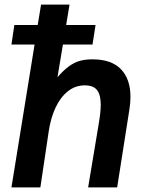

<svg xmlns="http://www.w3.org/2000/svg" viewBox="-20 -810 640 830"><path d="M129.5 -617.5H29.5L42 -702H143L157.5 -790H280.5L266 -702H393L380 -617.5H252L228.5 -476.5Q255.5 -507 278.2 -523.5Q301 -540 324.8 -546.8Q348.5 -553.5 380 -553.5Q461.5 -553.5 502.8 -510.8Q544 -468 544 -391Q544 -366 539.5 -337.5L486.5 0H361L407.5 -279Q415.5 -327 415.5 -358Q415.5 -399.5 399.8 -420.2Q384 -441 346.5 -441Q305.5 -441 273.2 -415.2Q241 -389.5 220 -344.5Q199 -299.5 190.5 -241.5L154.5 0H29.5Z"/></svg>

Font: JuliaMono
Style: Bold Italic
Weight: 700
Italic angle: -9°
Monospace: yes
Designer: cormullion
Foundry: corm
Version: Version 0.057; ttfautohint (v1.8.4)